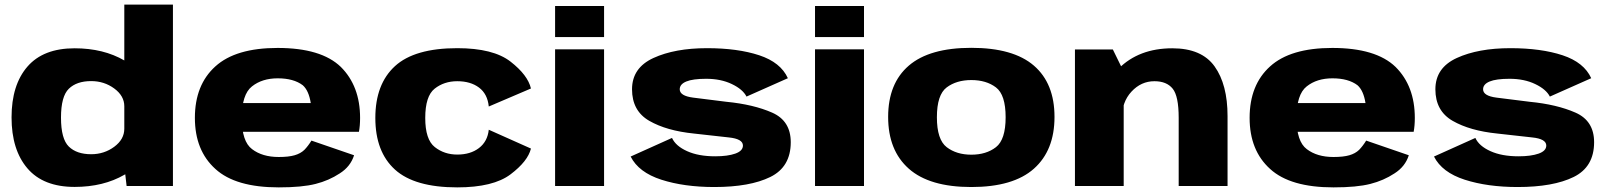

<svg xmlns="http://www.w3.org/2000/svg" viewBox="-20 -805 6962 831"><path d="M528 0H728.5V-785H518V-86ZM303 4Q427.5 4 518.8 -48.8Q610 -101.5 610 -157.5L518 -248Q518 -202 474.5 -169.8Q431 -137.5 374.5 -137.5Q312 -137.5 278 -170.5Q244 -203.5 244 -296Q244 -388 278 -421Q312 -454 374.5 -454Q431 -454 474.5 -422Q518 -390 518 -345L610 -434Q610 -490 518.8 -543Q427.5 -596 303 -596Q167.5 -596 98.8 -516.8Q30 -437.5 30 -297Q30 -156.5 98.8 -76.2Q167.5 4 303 4Z M1186.5 6V-125.5Q1115.5 -125.5 1071 -159.5Q1026.5 -192.5 1026.5 -294Q1026.5 -396.5 1070.5 -431Q1114.5 -466 1182 -466Q1251 -466 1290.5 -436Q1316.5 -413 1325 -359H1008V-234.5H1533.5Q1538.5 -261 1538.5 -294.5Q1538.5 -432.5 1455 -515.5Q1370 -597.5 1181.5 -597.5Q1000 -597.5 912 -517.5Q823.5 -437.5 823.5 -295Q823.5 -153.5 912.5 -73.5Q999.5 6 1186.5 6ZM1186.5 -125.5V6Q1287.5 6 1346 -9Q1403.5 -23.5 1450.5 -54.5Q1497 -84 1512.5 -133L1328 -196.5Q1313.5 -173 1297.5 -156.5Q1281 -140.5 1255 -133Q1229 -125.5 1186.5 -125.5Z M1959 6Q2115 6 2189.8 -50.5Q2264.5 -107 2278 -162L2095.5 -243.5Q2090 -192.5 2053 -164.2Q2016 -136 1959 -136Q1903 -136 1861.8 -168.5Q1820.5 -201 1820.5 -294.5Q1820.5 -389 1861.2 -421.2Q1902 -453.5 1959 -453.5Q2016.5 -453.5 2053.2 -426Q2090 -398.5 2095.5 -344L2278 -422Q2264.5 -480 2189.8 -538.2Q2115 -596.5 1959 -596.5Q1774.5 -596.5 1689.5 -518.8Q1604.5 -441 1604.5 -294.5Q1604.5 -148 1689.5 -71Q1774.5 6 1959 6Z M2382.5 0H2594.5V-591.5H2382.5ZM2382.5 -779V-644.5H2594.5V-779Z M3071.5 4.5Q3225.5 4.5 3314 -39Q3402.5 -82.5 3402.5 -189.5Q3402.5 -282 3322 -317.5Q3241.5 -353 3123.5 -364.5Q3038 -375 2980 -382.5Q2922 -390 2922 -418.5Q2922 -440.5 2950.2 -452.2Q2978.5 -464 3036.5 -464Q3100 -464 3147.5 -441.2Q3195 -418.5 3211 -387L3390 -466.5Q3359 -535 3266 -565.8Q3173 -596.5 3040 -596.5Q2901 -596.5 2808.2 -554Q2715.5 -511.5 2715.5 -418.5Q2715.5 -325 2790.2 -282Q2865 -239 2983.5 -227Q3073 -216.5 3134.2 -210.2Q3195.5 -204 3195.5 -175Q3195.5 -152 3162.5 -140.2Q3129.5 -128.5 3075.5 -128.5Q3003 -128.5 2953.8 -150.8Q2904.5 -173 2888.5 -208L2709.5 -127.5Q2744 -59 2842.5 -27.2Q2941 4.5 3071.5 4.5Z M3507.5 0H3719.5V-591.5H3507.5ZM3507.5 -779V-644.5H3719.5V-779Z M4184 4.5Q4365.5 4.5 4454.8 -74.8Q4544 -154 4544 -299Q4544 -444 4454.8 -521Q4365.5 -598 4184 -598Q4003 -598 3913.5 -521Q3824 -444 3824 -299Q3824 -154 3913.5 -74.8Q4003 4.5 4184 4.5ZM4184 -135.5Q4120 -135.5 4077.5 -168Q4035 -200.5 4035 -297.5Q4035 -395 4077.5 -426.8Q4120 -458.5 4184 -458.5Q4248.5 -458.5 4290.5 -426.8Q4332.5 -395 4332.5 -297.5Q4332.5 -200.5 4290.5 -168Q4248.5 -135.5 4184 -135.5Z M4632.5 0H4843.5V-495L4796.5 -591H4632.5ZM5081.5 0H5293V-302.5Q5293 -439 5237 -517.5Q5181 -596 5054 -596Q4909.5 -596 4821.2 -507.8Q4733 -419.5 4733 -341.5L4835.5 -292.5Q4835.5 -363.5 4877.2 -408.5Q4919 -453.5 4976.5 -453.5Q5029.5 -453.5 5055.5 -421.2Q5081.5 -389 5081.5 -295.5Z M5751.5 6V-125.5Q5680.5 -125.5 5636 -159.5Q5591.5 -192.5 5591.5 -294Q5591.5 -396.5 5635.5 -431Q5679.5 -466 5747 -466Q5816 -466 5855.5 -436Q5881.5 -413 5890 -359H5573V-234.5H6098.5Q6103.5 -261 6103.5 -294.5Q6103.5 -432.5 6020 -515.5Q5935 -597.5 5746.5 -597.5Q5565 -597.5 5477 -517.5Q5388.5 -437.5 5388.5 -295Q5388.5 -153.5 5477.5 -73.5Q5564.5 6 5751.5 6ZM5751.5 -125.5V6Q5852.5 6 5911 -9Q5968.5 -23.5 6015.5 -54.5Q6062 -84 6077.5 -133L5893 -196.5Q5878.5 -173 5862.5 -156.5Q5846 -140.5 5820 -133Q5794 -125.5 5751.5 -125.5Z M6548.5 4.5Q6702.5 4.5 6791 -39Q6879.5 -82.5 6879.5 -189.5Q6879.5 -282 6799 -317.5Q6718.5 -353 6600.5 -364.5Q6515 -375 6457 -382.5Q6399 -390 6399 -418.5Q6399 -440.5 6427.2 -452.2Q6455.5 -464 6513.5 -464Q6577 -464 6624.5 -441.2Q6672 -418.5 6688 -387L6867 -466.5Q6836 -535 6743 -565.8Q6650 -596.5 6517 -596.5Q6378 -596.5 6285.2 -554Q6192.5 -511.5 6192.5 -418.5Q6192.5 -325 6267.2 -282Q6342 -239 6460.5 -227Q6550 -216.5 6611.2 -210.2Q6672.5 -204 6672.5 -175Q6672.5 -152 6639.5 -140.2Q6606.5 -128.5 6552.5 -128.5Q6480 -128.5 6430.8 -150.8Q6381.5 -173 6365.5 -208L6186.5 -127.5Q6221 -59 6319.5 -27.2Q6418 4.5 6548.5 4.5Z"/></svg>

Font: Anybody SemiExpanded ExtraBold
Style: Regular
Weight: 800
Width: 6
Version: Version 1.113;gftools[0.9.25]